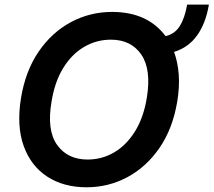

<svg xmlns="http://www.w3.org/2000/svg" viewBox="-20 -788 910 818"><path d="M777.3 -768.5H870Q856.9 -689.3 820.1 -637.6Q783.4 -585.9 721.6 -566.8Q737.6 -523.4 741.5 -470.3Q745.4 -417.3 735.1 -355.1Q715.9 -239.7 659.6 -158Q603.3 -76.3 522.7 -33.2Q442.1 9.9 348.7 9.9Q251.1 9.9 181.3 -35.5Q111.5 -81 80.8 -166.4Q50.1 -251.8 69.6 -371.1Q88.8 -486.9 145.1 -568.7Q201.3 -650.6 282.5 -693.9Q363.6 -737.2 457.7 -737.2Q608 -737.2 685.4 -634.2Q724.8 -642.8 746.3 -677.6Q767.8 -712.4 777.3 -768.5ZM605.5 -371.1Q625.4 -492.2 581.9 -555.6Q538.4 -619 452.4 -619Q391 -619 338.4 -588.2Q285.9 -557.5 249.5 -498.6Q213.1 -439.6 199.6 -355.1Q178.6 -233.3 223.2 -170.8Q267.8 -108.3 353 -108.3Q414.4 -108.3 466.4 -138.8Q518.5 -169.4 555 -228Q591.6 -286.6 605.5 -371.1Z"/></svg>

Font: Inter UI Semi Bold
Style: Italic
Weight: 600
Italic angle: -9.39999°
Designer: Rasmus Andersson
Foundry: rsms
Version: 3.2;8d6f07862